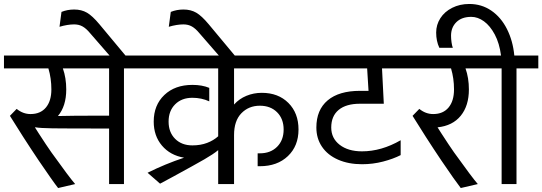

<svg xmlns="http://www.w3.org/2000/svg" viewBox="-30 -928 2734 968"><path d="M705 -583H595V0H520V-280Q297 -280 234.5 -281Q172 -282 150 -286H146L165 -256Q205 -194 229 -160Q323 -29 349 0L263 20Q237 -13 165 -119Q126 -177 86.5 -238.5Q47 -300 20 -344L54 -379Q86 -353 124 -353Q174 -353 201.5 -386Q229 -419 229 -477Q229 -533 214 -583H-10V-648H705ZM520 -345V-583H287Q304 -535 304 -477Q304 -393 262 -343Q315 -345 520 -345Z M531 -638 424 -761Q405 -784 386.5 -794.5Q368 -805 344 -805Q311 -805 270 -793L280 -868Q310 -880 344 -880Q381 -880 408.5 -864Q436 -848 471 -806L611 -638Z M1525 -583H1150V-401Q1176 -430 1212.5 -445Q1249 -460 1290 -460Q1373 -460 1424 -409Q1475 -358 1475 -275Q1475 -192 1421.5 -141Q1368 -90 1280 -90H1269V-155H1280Q1334 -155 1367 -188Q1400 -221 1400 -275Q1400 -329 1367 -362Q1334 -395 1280 -395Q1224 -395 1187 -357Q1150 -319 1150 -247V0H1070V-171Q1046 -151 1000 -124.5Q954 -98 844 -38L777 -2L714 -57Q802 -101 898 -133Q828 -145 786.5 -194Q745 -243 745 -315Q745 -398 798.5 -449Q852 -500 940 -500Q989 -500 1025 -485V-417Q986 -435 940 -435Q886 -435 853 -402Q820 -369 820 -315Q820 -261 853 -228Q886 -195 940 -195Q981 -195 1014 -207.5Q1047 -220 1070 -241V-583H685V-648H1525Z M1082 -638 975 -761Q956 -784 937.5 -794.5Q919 -805 895 -805Q862 -805 821 -793L831 -868Q861 -880 895 -880Q932 -880 959.5 -864Q987 -848 1022 -806L1162 -638Z M2040 -583H1896L1905 -405H1785Q1715 -405 1677.5 -374Q1640 -343 1640 -285Q1640 -231 1682.5 -198Q1725 -165 1795 -165Q1893 -165 1990 -221V-146Q1953 -127 1901.5 -113.5Q1850 -100 1795 -100Q1727 -100 1674.5 -123Q1622 -146 1593.5 -188Q1565 -230 1565 -285Q1565 -374 1622 -422Q1679 -470 1785 -470H1828L1821 -583H1505V-648H2040Z M2409 -583H2317Q2334 -535 2334 -477Q2334 -395 2293 -344.5Q2252 -294 2176 -286L2195 -256Q2235 -194 2259 -160Q2353 -29 2379 0L2293 20Q2267 -13 2195 -119Q2156 -177 2116.5 -238.5Q2077 -300 2050 -344L2084 -379Q2116 -353 2154 -353Q2204 -353 2231.5 -386Q2259 -419 2259 -477Q2259 -533 2244 -583H2020V-648H2409Z M2169 -764Q2169 -803 2190 -836Q2211 -869 2249.5 -888.5Q2288 -908 2336 -908Q2398 -908 2447 -874.5Q2496 -841 2526 -781.5Q2556 -722 2563 -648H2684V-583H2574V0H2499V-583H2389V-648H2496Q2488 -710 2464.5 -754Q2441 -798 2410 -820.5Q2379 -843 2346 -843Q2298 -843 2271 -816.5Q2244 -790 2244 -748Q2244 -732 2246.5 -714.5Q2249 -697 2253 -687H2185Q2169 -721 2169 -764Z"/></svg>

Font: Madhuban Light
Style: Regular
Weight: 300
Designer: jaikishan Patel
Foundry: MagicType
Version: Version 1.000